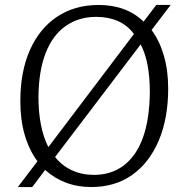

<svg xmlns="http://www.w3.org/2000/svg" viewBox="-20 -740 742 774"><path d="M52 14 131 -90Q98 -134 80 -195Q62 -256 62 -332Q62 -451 100.5 -538Q139 -625 210 -672.5Q281 -720 378 -720Q489 -720 559 -653L610 -720H668L591 -619Q623 -576 640.5 -516Q658 -456 658 -383Q658 -263 620 -173.5Q582 -84 513 -35Q444 14 348 14Q292 14 245 -4Q198 -22 162 -55L110 14ZM359 -35Q429 -35 479.5 -73.5Q530 -112 556.5 -186Q583 -260 584 -369Q584 -429 575 -477Q566 -525 547 -561L202 -107Q230 -72 270 -53.5Q310 -35 359 -35ZM175 -147 520 -603Q494 -638 455.5 -655Q417 -672 368 -672Q297 -672 244.5 -635Q192 -598 164 -526Q136 -454 135 -350Q135 -288 145 -237Q155 -186 175 -147Z"/></svg>

Font: Literata 24pt Light
Style: Italic
Weight: 300
Italic angle: -2°
Designer: Latin by Veronika Burian and Jose Scaglione. Greek by Irene Vlachou. Cyrillic by Vera Evstafieva
Foundry: TypeTogether
Version: Version 3.103;gftools[0.9.29]